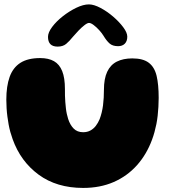

<svg xmlns="http://www.w3.org/2000/svg" viewBox="-20 -856 811 896"><path d="M368 21Q244.5 21 160.2 -41Q76 -103 39 -206.5Q33 -223 28.2 -240.2Q23.5 -257.5 20.2 -275.5Q17 -293.5 14.5 -312.2Q12 -331 10.8 -350.5Q9.5 -370 9.5 -390.5Q9.5 -454 25 -497.2Q40.5 -540.5 75.2 -562.8Q110 -585 167.5 -585Q206.5 -585 232 -570.5Q257.5 -556 270.2 -524.2Q283 -492.5 283 -440.5Q283 -425 283.2 -409.5Q283.5 -394 284.8 -379.5Q286 -365 287.5 -351Q289 -337 291.8 -324.5Q294.5 -312 298 -301Q307 -273 323.8 -256Q340.5 -239 368 -239Q387 -239 401.5 -246.8Q416 -254.5 426.8 -268.2Q437.5 -282 445 -300Q450.5 -314.5 454.5 -330.8Q458.5 -347 460.8 -364.5Q463 -382 464 -400.2Q465 -418.5 465 -436.5Q465 -488.5 480.2 -521Q495.5 -553.5 525.2 -568.5Q555 -583.5 597.5 -583.5Q647.5 -583.5 674.2 -563.2Q701 -543 710.8 -502.2Q720.5 -461.5 720.5 -399Q720.5 -377.5 719.2 -357Q718 -336.5 715.8 -316.2Q713.5 -296 709.8 -277Q706 -258 701 -239.8Q696 -221.5 689.5 -204Q664 -135 618.8 -84.5Q573.5 -34 510.5 -6.5Q447.5 21 368 21ZM249 -638.5Q204 -638.5 204 -684Q204 -704.5 223.5 -730.5Q243 -756.5 273.2 -780.2Q303.5 -804 336.2 -819.8Q369 -835.5 395 -835.5Q418 -835.5 448.8 -819.2Q479.5 -803 508 -778.5Q536.5 -754 555.2 -728.8Q574 -703.5 574 -685Q574 -664 562.5 -652.2Q551 -640.5 531 -640.5Q505.5 -640.5 491.2 -653.2Q477 -666 464 -687.5Q456 -701 443 -715.2Q430 -729.5 417 -739.2Q404 -749 395.5 -749Q387.5 -749 373.8 -738.2Q360 -727.5 345.5 -712.2Q331 -697 320 -684Q304 -664 288.8 -651.2Q273.5 -638.5 249 -638.5Z"/></svg>

Font: Gluten ExtraBold
Style: Regular
Weight: 800
Designer: Tyler Finck
Foundry: Etcetera Type Company
Version: Version 1.300